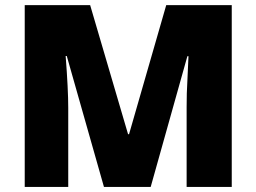

<svg xmlns="http://www.w3.org/2000/svg" viewBox="-20 -734 1007 754"><path d="M388.2 0 242.2 -514.2H237.8Q248 -382.8 248 -310.1V0H77.1V-713.9H334L482.9 -207H486.8L632.8 -713.9H890.1V0H712.9V-313Q712.9 -337.4 713.6 -367.2Q714.4 -397 720.2 -513.2H715.8L571.8 0Z"/></svg>

Font: OpenSans-ExtraBold
Style: Regular
Weight: 800
Foundry: Ascender Corporation
Version: Version 1.10